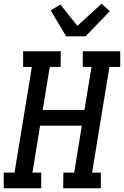

<svg xmlns="http://www.w3.org/2000/svg" viewBox="-28 -1010 665 1030"><path d="M-8 0V-84H50L143 -651H96V-735H298L297 -651H239L201 -420H425L463 -651H416V-735H617V-651H559L466 -84H513V0H311L312 -84H370L411 -336H187L146 -84H193V0ZM327 -815 244 -954 296 -986 387 -871 517 -990 561 -950 431 -815Z"/></svg>

Font: Iosevka Etoile Medium
Style: Italic
Weight: 500
Italic angle: -9°
Designer: Belleve Invis
Foundry: Belleve Invis
Version: Version 22.1.2; ttfautohint (v1.8.4)